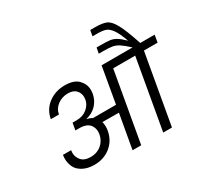

<svg xmlns="http://www.w3.org/2000/svg" viewBox="-202 -1318 1682 1595"><g transform="rotate(-30 639.0 -520.5)"><path d="M1278 -740 1266 -670H1135L1017 0H933L1051 -670H840L722 0H639L697 -327L539 -328Q545 -305 545 -282Q545 -264 542 -246Q527 -158 462 -105.5Q397 -53 305 -53Q241 -53 195 -78.5Q149 -104 132.5 -142.5Q116 -181 116 -218Q116 -236 119 -256H197Q195 -242 195 -230Q195 -190 223 -157.5Q251 -125 312 -125Q372 -125 414.5 -160.5Q457 -196 467 -253Q469 -266 469 -277Q469 -305 457 -328H454V-334Q425 -380 349 -380H310L322 -448H361Q422 -448 462 -481.5Q502 -515 510 -560Q512 -573 512 -584Q512 -622 486.5 -650Q461 -678 408 -678Q353 -678 310 -646.5Q267 -615 258 -563H180Q195 -648 262 -698.5Q329 -749 420 -749Q508 -749 549 -706Q590 -663 590 -607Q590 -590 587 -571Q576 -513 537.5 -472.5Q499 -432 438 -417L437 -415Q464 -411 488 -396H709L769 -740H1066Q1016 -786 986.5 -805Q957 -824 927.5 -829.5Q898 -835 840 -835H797L807 -889H848Q906 -889 935 -885Q964 -881 992.5 -864Q1021 -847 1062 -807Q1032 -891 1004.5 -929Q977 -967 948 -976.5Q919 -986 868 -986H824L834 -1041H877Q951 -1041 987.5 -1025Q1024 -1009 1058 -947Q1092 -885 1140 -740Z"/></g></svg>

Font: Fz Poppins
Style: Italic
Weight: 400
Italic angle: -10°
Designer: Ninad Kale (Devanagari), Jonny Pinhorn (Latin)
Foundry: Indian Type Foundry
Version: Vit hóa bi Vntype.Com & FontZin.Com